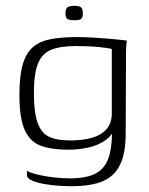

<svg xmlns="http://www.w3.org/2000/svg" viewBox="-20 -530 516 663"><path d="M227 113Q211 113 185 111.5Q159 110 133.5 105.5Q108 101 90.5 93.5Q73 86 73 75Q73 72 73 67Q73 62 73 60Q88 68 114.5 74Q141 80 170 83Q199 86 220 86Q279 86 311.5 68.5Q344 51 356.5 10Q369 -31 366 -98L381 -99Q370 -64 344.5 -46Q319 -28 285 -20.5Q251 -13 216 -13Q159 -13 121.5 -26.5Q84 -40 65.5 -81Q47 -122 47 -202Q47 -268 58.5 -307.5Q70 -347 94 -367.5Q118 -388 156 -395Q194 -402 248 -402Q270 -402 296 -400.5Q322 -399 347 -397Q372 -395 391 -393Q410 -391 418 -390Q417 -386 416 -371.5Q415 -357 415 -339Q415 -321 415 -305L414 -69Q414 -2 395 38Q376 78 335.5 95.5Q295 113 227 113ZM222 -45Q263 -45 295 -53.5Q327 -62 346 -82Q365 -102 366 -135V-361Q356 -364 322 -367.5Q288 -371 242 -371Q188 -371 156.5 -358Q125 -345 111 -310Q97 -275 97 -209Q97 -143 109.5 -107Q122 -71 149 -58Q176 -45 222 -45ZM237 -460Q223 -460 214.5 -463.5Q206 -467 206 -484Q206 -502 215 -506Q224 -510 237 -510Q251 -510 258.5 -505.5Q266 -501 266 -484Q266 -467 258.5 -463.5Q251 -460 237 -460Z"/></svg>

Font: Genos Light
Style: Regular
Weight: 300
Designer: Robert E. Leuschke
Foundry: Robert E. Leuschke
Version: Version 1.010